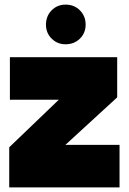

<svg xmlns="http://www.w3.org/2000/svg" viewBox="-20 -812 558 832"><path d="M487.8 -564V-390.1L263.2 -184.1H498V0H20V-173.8L234.9 -379.9H22.9V-564ZM264.2 -620.1Q228.5 -620.1 203.9 -644.5Q179.2 -668.9 179.2 -705.1Q179.2 -742.2 203.6 -767.1Q228 -792 264.2 -792Q301.8 -792 326.4 -767.1Q351.1 -742.2 351.1 -705.1Q351.1 -668.9 326.2 -644.5Q301.3 -620.1 264.2 -620.1Z"/></svg>

Font: SVN-Poppins Black
Style: Regular
Weight: 900
Designer: Ninad Kale (Devanagari), Jonny Pinhorn (Latin)
Foundry: Indian Type Foundry
Version: Version 3.002 2017